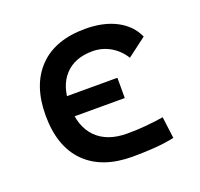

<svg xmlns="http://www.w3.org/2000/svg" viewBox="-100 -637 786 756"><g transform="rotate(-20 293.0 -258.5)"><path d="M333 9.8Q205.6 9.8 136 -59.8Q66.4 -129.4 66.4 -259.8Q66.4 -386.7 134.5 -457Q202.6 -527.3 329.1 -527.3Q404.8 -527.3 458.7 -499.3Q512.7 -471.2 535.6 -419.9L456.1 -359.9Q434.1 -395.5 399.9 -415Q365.7 -434.6 325.2 -434.6Q251.5 -434.6 210.2 -390.4Q168.9 -346.2 168.9 -264.6Q168.9 -176.3 214.8 -129.6Q260.7 -83 344.7 -83Q383.8 -83 422.1 -86.4Q460.4 -89.8 497.1 -95.7L508.8 -4.9Q466.3 3.9 421.4 6.8Q376.5 9.8 333 9.8ZM105 -217.8V-302.7H382.8V-217.8Z"/></g></svg>

Font: Cascadia Mono
Style: Regular
Weight: 400
Monospace: yes
Designer: Aaron Bell
Foundry: Saja Typeworks
Version: Version 2404.023